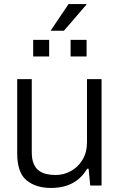

<svg xmlns="http://www.w3.org/2000/svg" viewBox="-20 -917 593 949"><path d="M232 12Q157 12 111 -26Q65 -64 65 -159V-526H137V-166Q137 -131 146 -109Q155 -87 171 -74.5Q187 -62 208.5 -57Q230 -52 255 -52Q295 -52 330.5 -71.5Q366 -91 388 -127.5Q410 -164 410 -215V-526H482V0H426L418 -83H411Q389 -47 361.5 -26.5Q334 -6 301.5 3Q269 12 232 12ZM144 -638V-720H223V-638ZM329 -638V-720H408V-638ZM230 -765 319 -897H406L407 -894L296 -765Z"/></svg>

Font: Archivo SemiBold Light
Style: Regular
Weight: 300
Version: Version 2.001